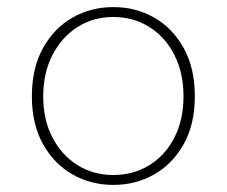

<svg xmlns="http://www.w3.org/2000/svg" viewBox="-20 -510 640 542"><path d="M300 12Q237 12 185 -17.5Q133 -47 101.5 -103Q70 -159 70 -238Q70 -318 101.5 -374.5Q133 -431 185 -460.5Q237 -490 300 -490Q363 -490 415 -460.5Q467 -431 498.5 -374.5Q530 -318 530 -238Q530 -159 498.5 -103Q467 -47 415 -17.5Q363 12 300 12ZM300 -16Q357 -16 402 -44Q447 -72 472.5 -122Q498 -172 498 -238Q498 -304 472.5 -354.5Q447 -405 402 -433.5Q357 -462 300 -462Q243 -462 198.5 -433.5Q154 -405 128 -354.5Q102 -304 102 -238Q102 -172 128 -122Q154 -72 198.5 -44Q243 -16 300 -16Z"/></svg>

Font: Source Code Pro ExtraLight
Style: Regular
Weight: 200
Monospace: yes
Designer: Paul D. Hunt, Teo Tuominen
Foundry: Adobe
Version: Version 1.026;hotconv 1.1.0;makeotfexe 2.6.0